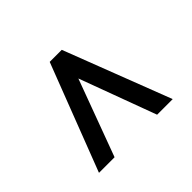

<svg xmlns="http://www.w3.org/2000/svg" viewBox="-89 -733 766 766"><g transform="rotate(45 293.5 -350.0)"><path d="M519 -558V-470L146 -332V-368L519 -230V-142L67 -316V-384Z"/></g></svg>

Font: Pathway Extreme 28pt SemiBold
Style: Regular
Weight: 600
Designer: Eduardo Rodriguez Tunni
Foundry: Eduardo Rodriguez Tunni
Version: Version 1.001;gftools[0.9.26]